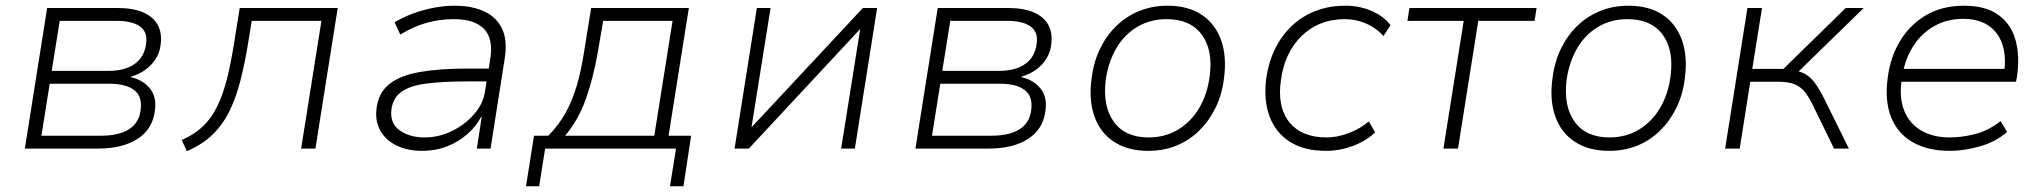

<svg xmlns="http://www.w3.org/2000/svg" viewBox="-20 -520 7151 672"><path d="M67 0 145 -492H391Q446 -492 481.5 -476.5Q517 -461 532.5 -432Q548 -403 542 -362Q539 -336 525 -314Q511 -292 489 -276Q467 -260 439 -252L438 -250Q481 -240 505 -210Q529 -180 522 -132Q514 -68 461.5 -34Q409 0 323 0ZM125 -45H333Q395 -45 430.5 -67Q466 -89 472 -133Q479 -182 450 -204.5Q421 -227 362 -227H154ZM161 -272H361Q417 -272 451 -296Q485 -320 491 -365Q498 -407 470.5 -427Q443 -447 388 -447H189Z M634 9 616 -30Q660 -49 690 -77.5Q720 -106 740.5 -148Q761 -190 775.5 -248.5Q790 -307 802 -386L819 -492H1162L1084 0H1034L1105 -447H861L851 -385Q838 -302 821.5 -238Q805 -174 781 -127Q757 -80 721.5 -46.5Q686 -13 634 9Z M1457 8Q1407 8 1368.5 -10.5Q1330 -29 1311 -63Q1292 -97 1298 -141Q1305 -196 1343 -226Q1381 -256 1449.5 -268Q1518 -280 1614 -280H1703L1695 -235H1612Q1525 -235 1468.5 -227Q1412 -219 1383.5 -197.5Q1355 -176 1350 -137Q1344 -89 1378.5 -64Q1413 -39 1466 -39Q1516 -39 1562 -61.5Q1608 -84 1640 -121Q1672 -158 1678 -203L1696 -314Q1707 -385 1674 -419Q1641 -453 1568 -453Q1520 -453 1474.5 -440.5Q1429 -428 1381 -399L1361 -442Q1391 -460 1426.5 -473Q1462 -486 1499 -493Q1536 -500 1571 -500Q1632 -500 1675 -480Q1718 -460 1737.5 -419Q1757 -378 1746 -312L1697 0H1649L1666 -111H1664Q1646 -77 1615 -50Q1584 -23 1544 -7.5Q1504 8 1457 8Z M1821 132 1849 -45H1899Q1935 -81 1959.5 -125Q1984 -169 1999.5 -223Q2015 -277 2025 -343L2049 -492H2391L2320 -45H2399L2372 132H2325L2346 0H1888L1867 132ZM1958 -45H2270L2334 -447H2091L2073 -341Q2057 -249 2031 -175Q2005 -101 1958 -45Z M2551 0 2629 -492H2677L2610 -73H2609L3000 -492H3050L2972 0H2924L2991 -420H2992L2601 0Z M3184 0 3262 -492H3508Q3563 -492 3598.5 -476.5Q3634 -461 3649.5 -432Q3665 -403 3659 -362Q3656 -336 3642 -314Q3628 -292 3606 -276Q3584 -260 3556 -252L3555 -250Q3598 -240 3622 -210Q3646 -180 3639 -132Q3631 -68 3578.5 -34Q3526 0 3440 0ZM3242 -45H3450Q3512 -45 3547.5 -67Q3583 -89 3589 -133Q3596 -182 3567 -204.5Q3538 -227 3479 -227H3271ZM3278 -272H3478Q3534 -272 3568 -296Q3602 -320 3608 -365Q3615 -407 3587.5 -427Q3560 -447 3505 -447H3306Z M3999 8Q3927 8 3878.5 -24Q3830 -56 3810 -114Q3790 -172 3801 -248Q3808 -304 3830.5 -350Q3853 -396 3887.5 -429.5Q3922 -463 3967.5 -481.5Q4013 -500 4066 -500Q4139 -500 4186.5 -468Q4234 -436 4254 -379Q4274 -322 4264 -246Q4257 -189 4234.5 -143Q4212 -97 4177.5 -63Q4143 -29 4098 -10.5Q4053 8 3999 8ZM4000 -39Q4058 -39 4103.5 -66.5Q4149 -94 4177.5 -142.5Q4206 -191 4214 -254Q4226 -345 4186 -399Q4146 -453 4063 -453Q4006 -453 3960.5 -426Q3915 -399 3887 -351Q3859 -303 3850 -240Q3839 -148 3878.5 -93.5Q3918 -39 4000 -39Z M4621 8Q4545 8 4495 -23.5Q4445 -55 4423.5 -112.5Q4402 -170 4412 -247Q4420 -303 4443 -349.5Q4466 -396 4502 -430Q4538 -464 4585.5 -482Q4633 -500 4689 -500Q4738 -500 4780 -482Q4822 -464 4847 -432L4822 -394Q4796 -423 4760.5 -438Q4725 -453 4687 -453Q4640 -453 4602 -437.5Q4564 -422 4535 -393.5Q4506 -365 4487.5 -325.5Q4469 -286 4463 -238Q4450 -145 4493 -92Q4536 -39 4623 -39Q4660 -39 4700 -54Q4740 -69 4771 -95L4793 -57Q4773 -37 4745 -22.5Q4717 -8 4685.5 0Q4654 8 4621 8Z M5032 0 5103 -447H4906L4913 -492H5358L5351 -447H5154L5083 0Z M5612 8Q5540 8 5491.5 -24Q5443 -56 5423 -114Q5403 -172 5414 -248Q5421 -304 5443.5 -350Q5466 -396 5500.5 -429.5Q5535 -463 5580.5 -481.5Q5626 -500 5679 -500Q5752 -500 5799.5 -468Q5847 -436 5867 -379Q5887 -322 5877 -246Q5870 -189 5847.5 -143Q5825 -97 5790.5 -63Q5756 -29 5711 -10.5Q5666 8 5612 8ZM5613 -39Q5671 -39 5716.5 -66.5Q5762 -94 5790.5 -142.5Q5819 -191 5827 -254Q5839 -345 5799 -399Q5759 -453 5676 -453Q5619 -453 5573.5 -426Q5528 -399 5500 -351Q5472 -303 5463 -240Q5452 -148 5491.5 -93.5Q5531 -39 5613 -39Z M6018 0 6096 -492H6147L6113 -279H6222L6440 -492H6503L6264 -259L6248 -275Q6280 -272 6300.5 -259.5Q6321 -247 6337 -223Q6353 -199 6372 -160L6451 0H6399L6326 -150Q6312 -179 6297.5 -197.5Q6283 -216 6261 -225Q6239 -234 6202 -234H6106L6069 0Z M6804 8Q6728 8 6675 -22Q6622 -52 6599 -109.5Q6576 -167 6587 -248Q6596 -320 6630.5 -377Q6665 -434 6721.5 -467Q6778 -500 6854 -500Q6931 -500 6975.5 -467Q7020 -434 7035 -377.5Q7050 -321 7039 -249L7036 -234H6617L6624 -279H7020L6993 -257Q7003 -317 6989.5 -361Q6976 -405 6941 -429.5Q6906 -454 6851 -454Q6795 -454 6750.5 -429Q6706 -404 6678 -361Q6650 -318 6640 -265L6637 -248Q6626 -183 6643.5 -136Q6661 -89 6703 -64Q6745 -39 6804 -39Q6846 -39 6892 -50.5Q6938 -62 6982 -96L7005 -58Q6964 -23 6909 -7.5Q6854 8 6804 8Z"/></svg>

Font: Nunito Sans 7pt ExtraLight
Style: Italic
Weight: 250
Italic angle: -9°
Designer: Vernon Adams
Foundry: Vernon Adams
Version: Version 3.101;gftools[0.9.27]